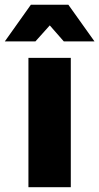

<svg xmlns="http://www.w3.org/2000/svg" viewBox="-51 -783 415 803"><path d="M157.2 -676.8 97.2 -609.9H-30.8L78.1 -763.2H234.9L344.2 -609.9H215.8ZM67.9 0V-541H245.1V0Z"/></svg>

Font: Montserrat-Arabic
Style: Bold
Weight: 700
Designer: Mohamed Gaber
Foundry: Kief Type Foundry
Version: Version 5.008;PS 005.008;hotconv 1.0.88;makeotf.lib2.5.64775